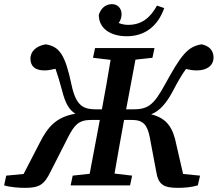

<svg xmlns="http://www.w3.org/2000/svg" viewBox="-34 -895 1051 927"><path d="M826 12C855 12 892 9 921 0L932 -47L850 -55L818 -194C802 -277 773 -324 696 -343C738 -361 768 -394 801 -456C825 -502 843 -533 864 -562C880 -558 898 -555 916 -555C966 -555 997 -579 997 -618C997 -652 975 -674 939 -681C871 -670 840 -628 763 -488C706 -383 678 -367 605 -367H575L620 -607L702 -616L712 -663H425L415 -616L500 -606C487 -527 473 -447 458 -367H435C373 -367 334 -377 311 -487C280 -634 252 -670 187 -681C142 -674 112 -647 113 -610C114 -578 132 -555 181 -555C198 -555 217 -559 234 -563C244 -534 254 -502 266 -457C281 -397 300 -364 330 -346C239 -330 198 -285 158 -206L80 -55L-4 -47L-14 0C15 9 58 12 87 12C157 12 180 -4 211 -68L295 -233C325 -291 345 -316 407 -316H448L399 -56L317 -47L307 0H594L604 -47L519 -57C533 -141 549 -226 564 -310L565 -316H602C658 -316 677 -292 689 -233L720 -68C730 -3 756 12 826 12ZM578 -720C666 -720 728 -769 759 -856L724 -868C691 -808 649 -775 585 -775C569 -775 554 -778 539 -784C548 -796 553 -811 553 -826C553 -857 532 -875 507 -875C473 -875 452 -852 443 -823C443 -758 499 -720 578 -720Z"/></svg>

Font: Source Serif Pro Semibold
Style: Italic
Weight: 600
Italic angle: -12°
Designer: Frank Grießhammer
Foundry: Adobe Systems Incorporated
Version: Version 3.001;hotconv 1.0.111;makeotfexe 2.5.65597